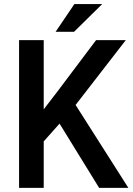

<svg xmlns="http://www.w3.org/2000/svg" viewBox="-20 -904 640 924"><path d="M266.6 -309.1 190.4 -223.6V0H71.8V-710.9H190.4V-377.9L255.4 -462.4L442.4 -710.9H585.4L343.8 -398.9L597.7 0H457ZM337.9 -884.3H471.7L336.4 -751H247.6Z"/></svg>

Font: Roboto Mono
Style: Regular
Weight: 500
Designer: Google
Version: Version 2.000986; 2015; ttfautohint (v1.3)